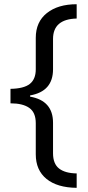

<svg xmlns="http://www.w3.org/2000/svg" viewBox="-20 -734 419 912"><path d="M231.9 -5.9Q231.9 43.9 260.5 66.4Q289.1 88.9 344.2 89.8V158.2Q251.5 157.2 200.7 115.7Q149.9 74.2 149.9 -1V-148.9Q149.9 -199.7 119.1 -221.4Q88.4 -243.2 29.8 -243.2V-312Q93.3 -313 121.6 -335.4Q149.9 -357.9 149.9 -404.8V-554.2Q149.9 -629.9 202.6 -671.9Q255.4 -713.9 344.2 -713.9V-646Q231.9 -643.1 231.9 -548.8V-404.8Q231.9 -299.8 123 -280.8V-274.9Q231.9 -255.9 231.9 -150.9Z"/></svg>

Font: CAA NEO Sans
Style: Regular
Weight: 400
Version: Version 1.10